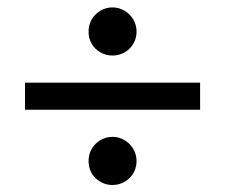

<svg xmlns="http://www.w3.org/2000/svg" viewBox="-20 -600 620 528"><path d="M48.8 -372.6H530.3V-298.3H48.8ZM223.6 -513.2Q223.6 -527.3 228.5 -539.1Q233.4 -550.8 242.4 -559.8Q251.5 -568.8 263.4 -574.2Q275.4 -579.6 289.6 -579.6Q303.2 -579.6 315.2 -574.2Q327.1 -568.8 336.2 -559.8Q345.2 -550.8 350.3 -538.8Q355.5 -526.9 355.5 -513.2Q355.5 -499 350.3 -487.1Q345.2 -475.1 336.2 -466.3Q327.1 -457.5 315.2 -452.4Q303.2 -447.3 289.6 -447.3Q275.4 -447.3 263.4 -452.4Q251.5 -457.5 242.4 -466.3Q233.4 -475.1 228.5 -487.1Q223.6 -499 223.6 -513.2ZM223.6 -157.2Q223.6 -171.4 228.5 -183.1Q233.4 -194.8 242.4 -203.9Q251.5 -212.9 263.4 -218.3Q275.4 -223.6 289.6 -223.6Q303.2 -223.6 315.2 -218.3Q327.1 -212.9 336.2 -203.9Q345.2 -194.8 350.3 -182.9Q355.5 -170.9 355.5 -157.2Q355.5 -143.1 350.3 -131.1Q345.2 -119.1 336.2 -110.4Q327.1 -101.6 315.2 -96.4Q303.2 -91.3 289.6 -91.3Q275.4 -91.3 263.4 -96.4Q251.5 -101.6 242.4 -110.4Q233.4 -119.1 228.5 -131.1Q223.6 -143.1 223.6 -157.2Z"/></svg>

Font: fmg
Style: Regular
Weight: 500
Designer: Lukasz Dziedzic with Adam Twardoch and Botio Nikoltchev
Foundry: tyPoland Lukasz Dziedzic
Version: Version 2.015; 2015-08-06; http://www.latofonts.com/